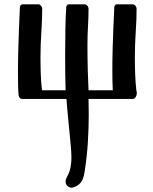

<svg xmlns="http://www.w3.org/2000/svg" viewBox="-20 -457 708 887"><path d="M612 -26Q612 -18 607 -9Q602 0 595 0H389Q389 16 389.5 34Q390 52 390 72Q390 129 386 198Q382 267 370 342Q365 372 352 387.5Q339 403 317 409Q314 410 311 410Q301 410 292 402.5Q283 395 283 382Q283 374 287 365Q292 354 297 344.5Q302 335 306 316Q308 304 309 292.5Q310 281 310 270Q310 256 309 243Q308 230 307 217Q301 151 295.5 97Q290 43 287 0H81Q75 0 71 -5.5Q67 -11 66 -16Q64 -38 63.5 -66Q63 -94 63 -125Q63 -174 64.5 -227.5Q66 -281 68 -332Q70 -383 72 -424Q72 -429 75.5 -433Q79 -437 84 -437H158Q164 -437 169.5 -430.5Q175 -424 175 -416Q175 -367 171 -308Q167 -249 167 -192Q167 -150 168.5 -113Q170 -76 173 -50Q173 -46 175 -40H283Q282 -74 281.5 -116Q281 -158 281 -203Q281 -262 282 -320.5Q283 -379 286 -424Q286 -429 289.5 -433Q293 -437 298 -437H372Q378 -437 383.5 -430.5Q389 -424 389 -416Q389 -378 386.5 -335Q384 -292 384 -248Q384 -188 385.5 -132.5Q387 -77 389 -40H501Q500 -60 499.5 -84Q499 -108 499 -133Q499 -182 500.5 -234Q502 -286 504 -335Q506 -384 508 -424Q508 -429 511.5 -433Q515 -437 520 -437H594Q600 -437 605.5 -430.5Q611 -424 611 -416Q611 -367 607 -308Q603 -249 603 -192Q603 -150 604.5 -113Q606 -76 609 -50Q609 -44 610.5 -38Q612 -32 612 -26Z"/></svg>

Font: Triodion
Style: Regular
Weight: 400
Version: Version 1.201; ttfautohint (v1.8.4.7-5d5b)